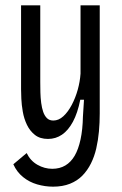

<svg xmlns="http://www.w3.org/2000/svg" viewBox="-20 -548 456 720"><path d="M179 152Q149 152 119.5 143.5Q90 135 66.5 116Q43 97 30 68L80 26Q94 55 120.5 70Q147 85 176 85Q204 85 225 72.5Q246 60 260 36Q274 12 282 -25Q290 -62 291 -111L295 -174H281Q271 -124 253.5 -91.5Q236 -59 212.5 -43Q189 -27 160 -27Q130 -27 111 -42Q92 -57 81 -80Q70 -103 65.5 -129Q61 -155 60 -177.5Q59 -200 59 -213V-528H131V-240Q131 -221 131.5 -201Q132 -181 134.5 -162Q137 -143 142 -128.5Q147 -114 156 -105Q165 -96 180 -96Q200 -96 217.5 -112Q235 -128 249 -154.5Q263 -181 271.5 -211.5Q280 -242 282 -272V-528H354V-122Q354 -88 351 -55Q348 -22 341 8.5Q334 39 321 65Q308 91 289 110.5Q270 130 242.5 141Q215 152 179 152Z"/></svg>

Font: Bricolage Grotesque Condensed Light
Style: Regular
Weight: 300
Width: 3
Designer: Mathieu Triay
Foundry: Atelier Triay
Version: Version 1.000;gftools[0.9.30]